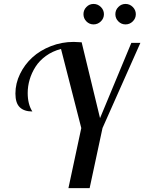

<svg xmlns="http://www.w3.org/2000/svg" viewBox="-20 -965 740 985"><path d="M439.9 0H331.1L397 -308.1L293 -713.9Q249.5 -702.6 215.8 -678.2Q182.1 -653.8 162.1 -622.3Q142.1 -590.8 132.1 -556.6Q122.1 -522.5 122.1 -487.8Q122.1 -430.2 146 -393.1Q103.5 -393.1 81.3 -414.8Q59.1 -436.5 59.1 -484.9Q59.1 -537.1 82.8 -585.7Q106.4 -634.3 146 -670.4Q185.5 -706.5 241.2 -728.3Q296.9 -750 357.9 -750Q372.6 -750 398.9 -748L493.2 -358.9L653.8 -745.1H700.2L505.9 -308.1ZM587.2 -855.2Q571.8 -870.6 571.8 -892.1Q571.8 -913.6 587.2 -929.2Q602.5 -944.8 624 -944.8Q645.5 -944.8 661.1 -929.2Q676.8 -913.6 676.8 -892.1Q676.8 -870.6 661.1 -855.2Q645.5 -839.8 624 -839.8Q602.5 -839.8 587.2 -855.2ZM423.3 -855.2Q408.2 -870.6 408.2 -892.1Q408.2 -913.6 423.3 -929.2Q438.5 -944.8 460 -944.8Q481.4 -944.8 497.3 -929.2Q513.2 -913.6 513.2 -892.1Q513.2 -870.6 497.3 -855.2Q481.4 -839.8 460 -839.8Q438.5 -839.8 423.3 -855.2Z"/></svg>

Font: Lobster Two
Style: Italic
Weight: 400
Designer: Pablo Impallari
Foundry: Pablo Impallari. www.impallari.com
Version: Version 1.006